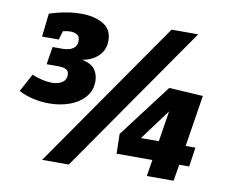

<svg xmlns="http://www.w3.org/2000/svg" viewBox="-79 -819 1105 930"><g transform="rotate(10 473.0 -354.0)"><path d="M169 -264Q130 -264 91.5 -272.5Q53 -281 19 -299L67 -387Q91 -377 117 -371Q143 -365 166 -365Q196 -365 215.5 -378Q235 -391 235 -415Q235 -436 220 -442.5Q205 -449 186 -449H125L139 -536H191Q201 -536 217 -539.5Q233 -543 245.5 -554Q258 -565 258 -587Q258 -608 245 -616.5Q232 -625 211 -625Q195 -625 175 -620L162 -577H80L93 -692Q176 -719 249 -719Q313 -719 356.5 -694Q400 -669 400 -613Q400 -567 369.5 -537.5Q339 -508 291 -500Q335 -491 353.5 -467Q372 -443 372 -408Q372 -362 343.5 -329.5Q315 -297 269 -280.5Q223 -264 169 -264ZM184 11 692 -719H823L315 11ZM891 -81H842L829 0H697L710 -81H534L532 -178L730 -439L897 -429L857 -176H905ZM637 -176H725L749 -327Z"/></g></svg>

Font: Bitter ExtraBold
Style: Italic
Weight: 800
Italic angle: -9°
Designer: Sol Matas, and Bitter project Authors
Foundry: Sol Matas
Version: Version 2.001